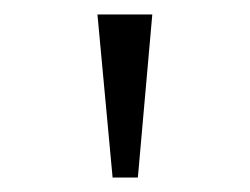

<svg xmlns="http://www.w3.org/2000/svg" viewBox="-20 -734 347 266"><path d="M136 -488H171L191 -714H115Z"/></svg>

Font: Noto Serif Devanagari Light
Style: Regular
Weight: 300
Designer: Universal Thirst, Indian Type Foundry and the Monotype Design Team
Foundry: Monotype Imaging Inc.
Version: Version 2.004